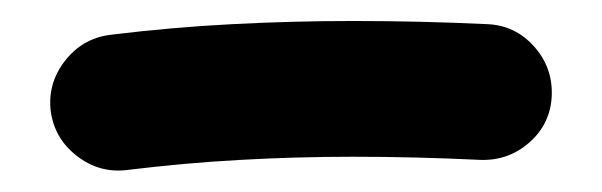

<svg xmlns="http://www.w3.org/2000/svg" viewBox="-20 -313 574 183"><path d="M28.3 -207.5Q25.4 -233.9 42 -255.1Q58.6 -276.4 85 -279.8Q144.5 -287.1 201.9 -290Q259.3 -293 316.4 -293Q380.4 -293 443.8 -290Q470.7 -289.1 488.8 -269Q506.8 -249 505.9 -222.2Q504.9 -195.3 484.9 -177.5Q464.8 -159.7 438 -160.6Q376 -163.6 316.4 -163.6Q262.2 -163.6 209 -160.6Q155.8 -157.7 100.6 -150.9Q74.2 -147.9 53 -164.6Q31.7 -181.2 28.3 -207.5Z"/></svg>

Font: Mikhak Bold
Style: Regular
Weight: 700
Designer: Amin Abedi
Version: Version 3.3